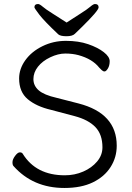

<svg xmlns="http://www.w3.org/2000/svg" viewBox="-20 -916 657 954"><path d="M234 -370Q161 -387 118 -423Q75 -459 75 -526Q75 -574 106 -617Q137 -660 191 -686.5Q245 -713 307.5 -713Q370 -713 418 -696.5Q466 -680 495.5 -657Q525 -634 525 -612Q525 -590 516 -575.5Q507 -561 499.5 -561Q492 -561 485 -568L473 -580Q439 -623 370 -642Q340 -650 304.5 -650Q269 -650 230 -631.5Q191 -613 168.5 -584.5Q146 -556 146 -523Q146 -490 172.5 -467Q199 -444 261 -430L370 -402Q560 -353 560 -192Q560 -134 529.5 -86Q499 -38 441.5 -10Q384 18 300 18Q144 18 47 -91Q42 -96 42 -110Q42 -124 55 -141.5Q68 -159 78.5 -159Q89 -159 93 -152Q159 -45 302 -45Q351 -45 393.5 -63.5Q436 -82 462.5 -113.5Q489 -145 489 -184Q489 -248 454 -284.5Q419 -321 351 -339ZM311 -804Q346 -827 380 -848.5Q414 -870 429 -883Q444 -896 452 -896Q470 -896 470 -879.5Q470 -863 384 -779Q364 -760 352 -748Q340 -736 310.5 -736Q281 -736 270 -745Q200 -811 175.5 -843Q151 -875 151 -880Q151 -896 169 -896Q177 -896 192 -883Q207 -870 241.5 -848.5Q276 -827 311 -804Z"/></svg>

Font: ToneOZ-Pinyin-WenKai-Regular
Style: Regular
Weight: 400
Designer: Fontworks Inc.
Foundry: ToneOZ
Version: Version 0.240331